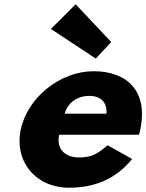

<svg xmlns="http://www.w3.org/2000/svg" viewBox="-20 -860 682 895"><path d="M332.6 -840 217.4 -725 426.4 -587 498.6 -664ZM627.8 -232C630 -238 632.4 -249 633.8 -256C671.7 -436 572 -528 416 -528C261 -528 108.4 -406 76.8 -256C45.5 -107 146.8 15 301.8 15C415.8 15 517.6 -22 596 -119L481.5 -183C428.8 -137 401.5 -126 344.5 -126C299.5 -126 239.2 -153 255.8 -232ZM281.4 -330C294.3 -377 335.8 -413 396.8 -413C448.8 -413 479.7 -384 476.4 -330Z"/></svg>

Font: Hussar
Style: BdOblTwo
Weight: 700
Foundry: Cannot Into Space Fonts
Version: Version 2.00